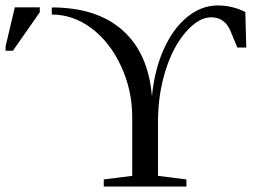

<svg xmlns="http://www.w3.org/2000/svg" viewBox="-20 -682 930 702"><path d="M775.9 -662.1Q829.1 -662.1 877 -638.2L880.4 -508.3H847.7L823.2 -567.4Q802.2 -618.7 752.4 -618.7Q706.1 -618.7 659.2 -564.7Q612.3 -510.7 585 -423.6Q557.6 -336.4 557.6 -234.4V-39.1L661.6 -25.9V0H359.4V-25.9L463.4 -39.1V-254.9Q463.4 -352.1 422.6 -440.2Q381.8 -528.3 314.5 -578.6Q247.1 -628.9 169.4 -628.9V-654.8Q334.5 -654.8 428.5 -571Q522.5 -487.3 535.6 -329.6Q544.4 -425.3 578.6 -501.7Q612.8 -578.1 664.8 -620.1Q716.8 -662.1 775.9 -662.1ZM0.5 -496.6V-512.7L34.2 -655.3H125.5V-637.2L27.3 -496.6Z"/></svg>

Font: Liberation Serif
Style: Regular
Weight: 400
Designer: Steve Matteson
Foundry: Ascender Corporation
Version: Version 2.1.5